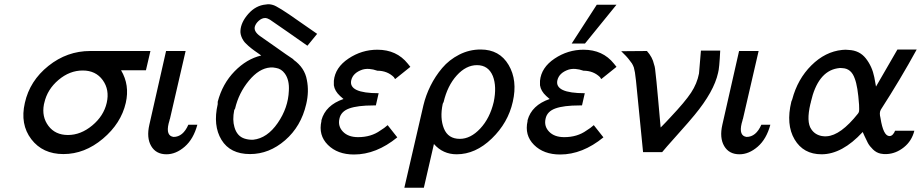

<svg xmlns="http://www.w3.org/2000/svg" viewBox="-20 -711 4298 896"><path d="M96 -231Q119 -334 206 -403.5Q293 -473 401 -473H682L661 -383H545Q586 -314 567 -231Q545 -135 460 -63.5Q375 8 276 8Q179 8 126 -61.5Q73 -131 96 -231ZM187 -232Q185 -226 185 -224Q174 -166 206 -123.5Q238 -81 297 -81Q357 -81 410.5 -125.5Q464 -170 478 -231Q492 -292 459.5 -337Q427 -382 366 -382Q305 -382 253 -338Q201 -294 187 -232Z M677 -129 755 -473H846V-472L773 -156Q772 -155 771.5 -152.5Q771 -150 771 -149L767 -135Q753 -77 790 -72Q834 -72 859 -129H901Q883 -62 842 -26.5Q801 9 757 9Q708 9 685.5 -29.5Q663 -68 677 -129Z M996 -225V-236Q1018 -320 1074.5 -378Q1131 -436 1199 -452Q1197 -454 1184.5 -462.5Q1172 -471 1168 -474Q1164 -477 1154 -484.5Q1144 -492 1139.5 -496.5Q1135 -501 1128 -507.5Q1121 -514 1117 -520Q1113 -526 1110 -532Q1101 -551 1102 -567Q1104 -607 1139 -646.5Q1174 -686 1221 -690Q1237 -693 1253 -688Q1275 -683 1375 -612L1460 -553L1415 -498H1414L1324 -561Q1251 -612 1240 -619Q1229 -626 1218 -627Q1202 -627 1187.5 -614Q1173 -601 1169 -586Q1164 -564 1193 -543Q1214 -529 1266.5 -491.5Q1319 -454 1348 -435Q1348 -434 1349 -434L1350 -432Q1402 -395 1412 -338Q1423 -284 1409 -225Q1385 -121 1310.5 -56.5Q1236 8 1147 8Q1054 8 1013.5 -58.5Q973 -125 996 -225ZM1077 -204Q1076 -202 1074.5 -200Q1073 -198 1073 -197Q1064 -151 1074 -118Q1086 -75 1122 -64Q1141 -58 1162 -59Q1227 -66 1276 -137Q1325 -208 1328 -288Q1331 -338 1309 -368Q1293 -390 1268 -394Q1255 -397 1241 -396Q1189 -392 1141.5 -334.5Q1094 -277 1077 -204Z M1480 -146V-150Q1499 -220 1583 -249Q1569 -261 1567 -263Q1542 -286 1538 -313V-334Q1544 -396 1606 -437.5Q1668 -479 1741 -479Q1831 -479 1883 -414L1895 -399L1824 -342Q1823 -344 1821 -346Q1819 -348 1819 -350Q1788 -381 1741 -381Q1701 -395 1671 -386Q1627 -371 1619 -336Q1606 -276 1747 -276L1734 -219H1722Q1649 -219 1610 -205Q1571 -191 1564 -157Q1556 -122 1580.5 -96.5Q1605 -71 1651 -71Q1712 -71 1755 -102L1773 -114Q1782 -122 1789 -127L1834 -70Q1736 10 1632 10Q1555 10 1510 -35Q1465 -80 1480 -146Z M1867 165 1956 -220Q1967 -266 1989 -310.5Q2011 -355 2043.5 -393.5Q2076 -432 2123 -456Q2170 -480 2223 -480Q2311 -480 2353.5 -408Q2396 -336 2373 -236Q2351 -138 2275 -64.5Q2199 9 2111 9Q2047 9 2005 -39L1958 165ZM2050 -234Q2048 -232 2046 -226Q2032 -160 2051.5 -111.5Q2071 -63 2126 -63Q2176 -63 2221 -111Q2266 -159 2284 -235Q2299 -307 2280 -356Q2259 -407 2206 -407Q2155 -407 2111.5 -359Q2068 -311 2050 -234Z M2442 -146V-150Q2461 -220 2545 -249Q2531 -261 2529 -263Q2504 -286 2500 -313V-334Q2506 -396 2568 -437.5Q2630 -479 2703 -479Q2793 -479 2845 -414L2857 -399L2786 -342Q2785 -344 2783 -346Q2781 -348 2781 -350Q2750 -381 2703 -381Q2663 -395 2633 -386Q2589 -371 2581 -336Q2568 -276 2709 -276L2696 -219H2684Q2611 -219 2572 -205Q2533 -191 2526 -157Q2518 -122 2542.5 -96.5Q2567 -71 2613 -71Q2674 -71 2717 -102L2735 -114Q2744 -122 2751 -127L2796 -70Q2698 10 2594 10Q2517 10 2472 -35Q2427 -80 2442 -146ZM2648 -508 2765 -689H2857L2710 -508Z M2879 -472Q2899 -472 2939 -472.5Q2979 -473 2999 -473Q3025 -444 3032 -411Q3034 -403 3035 -401Q3035 -400 3037 -390Q3043 -342 3051.5 -245Q3060 -148 3063 -116Q3065 -118 3070.5 -123.5Q3076 -129 3087 -140.5Q3098 -152 3109 -164Q3177 -236 3205 -278.5Q3233 -321 3242 -368Q3243 -373 3251 -475H3341Q3337 -391 3331 -371Q3312 -284 3221 -174Q3200 -148 3140.5 -81.5Q3081 -15 3070 -1H2981L2948 -334Q2947 -340 2945.5 -353.5Q2944 -367 2943 -373L2938 -396Q2934 -407 2929 -415L2917 -431Q2912 -438 2901 -450Z M3351 -129 3429 -473H3520V-472L3447 -156Q3446 -155 3445.5 -152.5Q3445 -150 3445 -149L3441 -135Q3427 -77 3464 -72Q3508 -72 3533 -129H3575Q3557 -62 3516 -26.5Q3475 9 3431 9Q3382 9 3359.5 -29.5Q3337 -68 3351 -129Z M3673 -237Q3676 -245 3677 -247Q3702 -342 3766.5 -406Q3831 -470 3910 -478Q3926 -480 3940 -478Q3991 -476 4020.5 -438.5Q4050 -401 4060 -351L4068 -307Q4081 -329 4123.5 -403Q4166 -477 4168 -480H4258Q4182 -341 4091 -200Q4082 -186 4089 -160Q4102 -76 4131 -76Q4140 -76 4147 -84Q4154 -92 4157 -101H4247Q4235 -53 4198 -23.5Q4161 6 4118 8Q4105 9 4090 6Q4070 2 4054 -13.5Q4038 -29 4030 -44Q4022 -59 4014.5 -76Q4007 -93 4006 -95Q3910 9 3814 9Q3729 9 3688 -60.5Q3647 -130 3673 -237ZM3764 -235Q3764 -231 3762 -227Q3742 -142 3766 -108Q3783 -82 3816 -76Q3830 -74 3838 -75Q3903 -79 3984 -181Q3987 -184 3989 -192Q3990 -196 3989 -222Q3983 -308 3969 -344Q3953 -391 3912 -393Q3900 -395 3887 -392Q3796 -376 3764 -235Z"/></svg>

Font: Coval
Style: Book Italic
Weight: 350
Foundry: Context Ltd
Version: Version 001.000